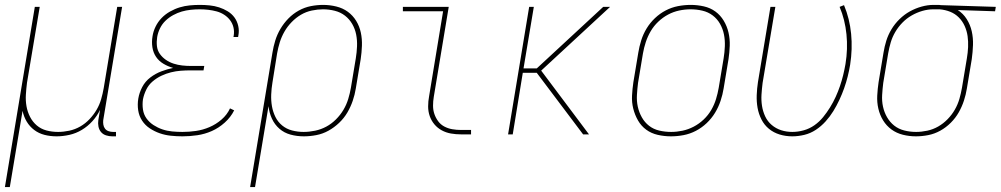

<svg xmlns="http://www.w3.org/2000/svg" viewBox="-40 -548 4081 783"><path d="M-20 215 102 -520H122L70 -210Q67 -186 65.5 -162Q64 -138 68 -115Q72 -92 82.5 -71.5Q93 -51 110 -36.5Q127 -22 149.5 -16Q172 -10 197 -10Q219 -10 242.5 -15Q266 -20 287 -32Q308 -44 325 -62Q342 -80 354 -100.5Q366 -121 372.5 -143.5Q379 -166 383 -189L438 -520H458L381 -58Q380 -49 381.5 -39.5Q383 -30 388.5 -23Q394 -16 403 -13Q412 -10 421 -10H433V8H418Q405 8 392.5 4Q380 0 372 -9.5Q364 -19 361.5 -32Q359 -45 361 -58L368 -100Q356 -75 337 -54Q318 -33 294 -18.5Q270 -4 243 2Q216 8 191 8Q165 8 141.5 2Q118 -4 99.5 -18Q81 -32 69 -52Q57 -72 52 -96L0 215Z M704 8Q680 8 656.5 5.5Q633 3 611.5 -4.5Q590 -12 571 -24.5Q552 -37 539.5 -56Q527 -75 523.5 -98.5Q520 -122 524 -146Q528 -170 540 -193Q552 -216 573 -232Q594 -248 618 -257Q642 -266 666 -271Q645 -277 626.5 -288Q608 -299 596.5 -316Q585 -333 581.5 -355Q578 -377 582 -400Q585 -420 594.5 -439.5Q604 -459 619 -474.5Q634 -490 653.5 -501Q673 -512 693 -518Q713 -524 733.5 -526Q754 -528 775 -528Q795 -528 815 -526Q835 -524 853.5 -518Q872 -512 888.5 -502Q905 -492 916 -477Q927 -462 931.5 -442.5Q936 -423 932 -403L931 -397H912L913 -402Q916 -420 912 -436.5Q908 -453 898 -466Q888 -479 874 -488Q860 -497 843.5 -501.5Q827 -506 809.5 -508Q792 -510 774 -510Q756 -510 737.5 -508Q719 -506 701.5 -501Q684 -496 666.5 -486.5Q649 -477 635 -463.5Q621 -450 612.5 -432.5Q604 -415 601 -397Q598 -378 600 -360Q602 -342 612 -328Q622 -314 636.5 -304Q651 -294 668 -288.5Q685 -283 703 -281Q721 -279 740 -279H793L790 -261H737Q717 -261 697 -259.5Q677 -258 657 -253Q637 -248 618 -239Q599 -230 582.5 -216Q566 -202 556.5 -182.5Q547 -163 543 -143Q540 -122 543 -101.5Q546 -81 557.5 -65Q569 -49 586 -38Q603 -27 622 -20.5Q641 -14 662 -12Q683 -10 704 -10Q731 -10 759 -14Q787 -18 814 -29.5Q841 -41 863.5 -60.5Q886 -80 898 -106L915 -98Q901 -70 876.5 -48Q852 -26 823.5 -13.5Q795 -1 764.5 3.5Q734 8 704 8Z M980 215 1071 -333Q1075 -358 1082.5 -382.5Q1090 -407 1103.5 -430Q1117 -453 1136 -472.5Q1155 -492 1178.5 -505Q1202 -518 1227.5 -523Q1253 -528 1278 -528Q1305 -528 1331.5 -521.5Q1358 -515 1378.5 -500Q1399 -485 1412.5 -463Q1426 -441 1431.5 -415Q1437 -389 1436 -361.5Q1435 -334 1431 -307L1411 -187Q1407 -162 1398.5 -137Q1390 -112 1376.5 -89Q1363 -66 1343 -47Q1323 -28 1299.5 -15Q1276 -2 1250 3Q1224 8 1199 8Q1171 8 1145 1Q1119 -6 1099.5 -23Q1080 -40 1069 -64Q1058 -88 1055 -115L1000 215ZM1198 -10Q1221 -10 1245 -15Q1269 -20 1290.5 -31.5Q1312 -43 1330 -61Q1348 -79 1360.5 -100Q1373 -121 1380 -144Q1387 -167 1391 -190L1411 -310Q1415 -334 1416 -359Q1417 -384 1412.5 -407Q1408 -430 1396.5 -450Q1385 -470 1367 -484Q1349 -498 1325.5 -504Q1302 -510 1277 -510Q1255 -510 1231.5 -505Q1208 -500 1187.5 -488Q1167 -476 1149.5 -458Q1132 -440 1120 -419Q1108 -398 1101 -375.5Q1094 -353 1090 -330L1071 -211Q1067 -187 1066 -162.5Q1065 -138 1069 -115Q1073 -92 1083 -71.5Q1093 -51 1110.5 -36.5Q1128 -22 1151 -16Q1174 -10 1198 -10Z M1840 0Q1819 0 1799 -3.5Q1779 -7 1761.5 -16.5Q1744 -26 1731.5 -41Q1719 -56 1712.5 -74.5Q1706 -93 1706 -114Q1706 -135 1710 -156L1767 -502H1603V-520H1790L1729 -153Q1726 -135 1726 -117Q1726 -99 1731.5 -83Q1737 -67 1747 -53.5Q1757 -40 1772 -32Q1787 -24 1804.5 -21Q1822 -18 1840 -18H1881V0Z M2032 0 2118 -520H2137L2095 -269H2149L2420 -520H2448L2167 -260L2362 0H2338L2149 -251H2092L2051 0Z M2696 8Q2669 8 2642.5 2Q2616 -4 2595.5 -19Q2575 -34 2562 -56.5Q2549 -79 2542.5 -105Q2536 -131 2537.5 -158.5Q2539 -186 2543 -213L2563 -333Q2567 -358 2575 -383.5Q2583 -409 2597 -432Q2611 -455 2631 -474Q2651 -493 2675 -505.5Q2699 -518 2725 -523Q2751 -528 2777 -528Q2804 -528 2830.5 -522Q2857 -516 2877.5 -501Q2898 -486 2911.5 -463.5Q2925 -441 2931 -415Q2937 -389 2936 -361.5Q2935 -334 2931 -307L2911 -187Q2907 -162 2898.5 -136.5Q2890 -111 2876 -88Q2862 -65 2842 -46Q2822 -27 2798 -14.5Q2774 -2 2748 3Q2722 8 2696 8ZM2697 -10Q2720 -10 2743.5 -15Q2767 -20 2789 -31.5Q2811 -43 2829.5 -60.5Q2848 -78 2860.5 -99.5Q2873 -121 2880 -144Q2887 -167 2891 -190L2911 -310Q2915 -334 2916 -359Q2917 -384 2912.5 -407Q2908 -430 2896.5 -450.5Q2885 -471 2866.5 -485Q2848 -499 2824.5 -504.5Q2801 -510 2776 -510Q2753 -510 2729.5 -505Q2706 -500 2684.5 -488.5Q2663 -477 2644.5 -459.5Q2626 -442 2613.5 -420.5Q2601 -399 2593.5 -376Q2586 -353 2582 -330L2562 -210Q2559 -186 2557.5 -161Q2556 -136 2561 -113Q2566 -90 2577.5 -69.5Q2589 -49 2607 -35Q2625 -21 2648.5 -15.5Q2672 -10 2697 -10Z M3191 8Q3164 8 3139.5 0.5Q3115 -7 3096 -22.5Q3077 -38 3065.5 -60.5Q3054 -83 3049.5 -108Q3045 -133 3046 -160Q3047 -187 3051 -213L3102 -520H3122L3070 -210Q3067 -186 3065.5 -162.5Q3064 -139 3067.5 -116.5Q3071 -94 3080.5 -73.5Q3090 -53 3107 -38.5Q3124 -24 3145.5 -17Q3167 -10 3191 -10Q3214 -10 3237.5 -16.5Q3261 -23 3281 -37Q3301 -51 3316.5 -70Q3332 -89 3345 -110Q3358 -131 3368 -153Q3378 -175 3385.5 -197Q3393 -219 3398.5 -241.5Q3404 -264 3408 -287Q3418 -348 3412 -408Q3406 -468 3384 -520L3402 -527Q3425 -472 3431 -410Q3437 -348 3427 -284Q3423 -260 3417 -236Q3411 -212 3402.5 -188Q3394 -164 3383 -140.5Q3372 -117 3358.5 -95Q3345 -73 3327 -53Q3309 -33 3287 -18.5Q3265 -4 3240 2Q3215 8 3191 8Z M3695 8Q3668 8 3642 1.5Q3616 -5 3595.5 -20Q3575 -35 3561.5 -57Q3548 -79 3542 -105Q3536 -131 3537.5 -158.5Q3539 -186 3543 -213L3563 -333Q3567 -358 3574.5 -382Q3582 -406 3595.5 -428.5Q3609 -451 3628.5 -470Q3648 -489 3670.5 -501.5Q3693 -514 3718 -521Q3743 -528 3767 -528H3781Q3785 -528 3789 -528Q3793 -528 3797 -527L4021 -520L4018 -502L3866 -507Q3888 -493 3902.5 -470Q3917 -447 3923 -420Q3929 -393 3928 -364.5Q3927 -336 3923 -307L3903 -187Q3899 -162 3891 -137.5Q3883 -113 3870 -90Q3857 -67 3837.5 -47.5Q3818 -28 3794.5 -15Q3771 -2 3745.5 3Q3720 8 3695 8ZM3696 -10Q3718 -10 3741.5 -15Q3765 -20 3786 -32Q3807 -44 3824.5 -62Q3842 -80 3854 -101Q3866 -122 3872.5 -144.5Q3879 -167 3883 -190L3903 -310Q3907 -333 3908 -356Q3909 -379 3906 -400.5Q3903 -422 3894 -442Q3885 -462 3870 -477Q3855 -492 3835 -500Q3815 -508 3792 -510H3766Q3744 -510 3721.5 -503.5Q3699 -497 3678 -485Q3657 -473 3640 -455.5Q3623 -438 3611 -417.5Q3599 -397 3592.5 -375Q3586 -353 3582 -330L3562 -210Q3559 -186 3557.5 -161Q3556 -136 3561 -113Q3566 -90 3577.5 -70Q3589 -50 3606.5 -36Q3624 -22 3647.5 -16Q3671 -10 3696 -10Z"/></svg>

Font: Iosevka SS18 Thin
Style: Italic
Weight: 100
Italic angle: -9°
Monospace: yes
Designer: Belleve Invis
Foundry: Belleve Invis
Version: Version 25.1.1; ttfautohint (v1.8.4)